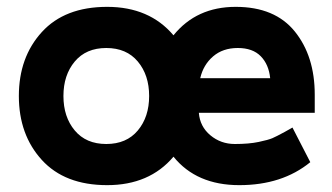

<svg xmlns="http://www.w3.org/2000/svg" viewBox="-20 -530 968 560"><path d="M898 -254V-201H560Q563 -161 593.5 -135.5Q624 -110 665 -110Q706 -110 734.5 -116Q763 -122 774.5 -127Q786 -132 810 -145L833 -158L885 -57Q803 10 678 10Q553 10 486 -73Q416 10 292.5 10Q169 10 102 -63.5Q35 -137 35 -250Q35 -363 102 -436.5Q169 -510 292.5 -510Q416 -510 486 -427Q553 -510 667.5 -510Q782 -510 840 -438Q898 -366 898 -254ZM198 -350.5Q165 -311 165 -250Q165 -189 198 -149.5Q231 -110 290 -110Q349 -110 382 -149.5Q415 -189 415 -250Q415 -311 382 -350.5Q349 -390 290 -390Q231 -390 198 -350.5ZM564 -302H768Q764 -342 740.5 -366Q717 -390 673.5 -390Q630 -390 601.5 -365.5Q573 -341 564 -302Z"/></svg>

Font: Cherry Swash
Style: Bold
Weight: 700
Designer: Kasatkina Nataliya
Foundry: Nataliya Kasatkina
Version: Version 1.001